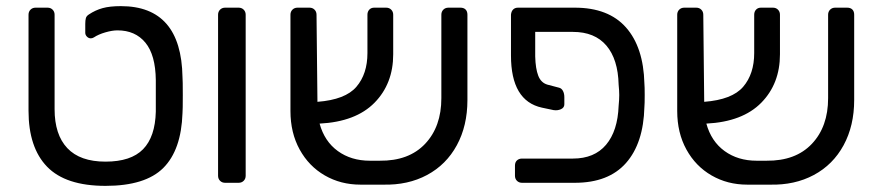

<svg xmlns="http://www.w3.org/2000/svg" viewBox="-20 -596 2869 626"><path d="M73 -235V-548Q73 -558 79.5 -564.5Q86 -571 96 -571H135Q145 -571 151.5 -564.5Q158 -558 158 -548V-240Q158 -157 199.5 -113Q241 -69 324 -69Q407 -69 446.5 -109.5Q486 -150 488 -232V-263V-335Q487 -417 454 -457Q421 -497 363 -497Q346 -497 323.5 -490.5Q301 -484 286 -474Q281 -471 276 -471Q269 -471 263.5 -476.5Q258 -482 258 -489V-518Q258 -530 260 -537Q262 -544 270 -549Q291 -563 314.5 -569.5Q338 -576 374 -576Q571 -576 575 -345Q576 -335 576 -286Q576 -237 575 -227Q571 -107 512.5 -48.5Q454 10 324 10Q194 10 133.5 -52.5Q73 -115 73 -235Z M691 -23V-548Q691 -558 697.5 -564.5Q704 -571 714 -571H758Q768 -571 774.5 -564.5Q781 -558 781 -548V-23Q781 -13 774.5 -6.5Q768 0 758 0H714Q704 0 697.5 -6.5Q691 -13 691 -23Z M1504 -548V-270Q1504 -186 1469.5 -122.5Q1435 -59 1372.5 -25.5Q1310 8 1229 6H1155Q1091 6 1039 -24Q987 -54 957 -108.5Q927 -163 927 -234V-548Q927 -558 933.5 -564.5Q940 -571 950 -571H989Q999 -571 1005.5 -564.5Q1012 -558 1012 -548L1015 -264Q1106 -271 1142 -313Q1178 -355 1178 -423V-548Q1178 -558 1184 -564.5Q1190 -571 1200 -571H1239Q1249 -571 1255.5 -564.5Q1262 -558 1262 -548V-419Q1262 -323 1201 -261Q1140 -199 1022 -193Q1038 -135 1081.5 -103.5Q1125 -72 1186 -72H1218Q1313 -71 1366 -127Q1419 -183 1419 -276V-548Q1419 -558 1425.5 -564.5Q1432 -571 1442 -571H1481Q1492 -571 1498 -565Q1504 -559 1504 -548Z M1725 -412Q1726 -372 1735 -349Q1744 -326 1765 -320L1803 -310Q1811 -308 1815.5 -299.5Q1820 -291 1820 -279V-256Q1820 -245 1809 -240Q1798 -235 1785 -237L1747 -245Q1646 -267 1646 -415V-548Q1647 -559 1653 -565Q1659 -571 1669 -571H1854Q1964 -571 2021 -506.5Q2078 -442 2081 -324Q2082 -314 2082 -286Q2082 -257 2081 -247Q2078 -129 2021 -64.5Q1964 0 1854 0H1682Q1672 0 1665.5 -6.5Q1659 -13 1659 -23V-56Q1659 -67 1665.5 -73Q1672 -79 1682 -79H1848Q1918 -79 1956 -124Q1994 -169 1997 -251Q1999 -271 1999 -286Q1999 -300 1997 -320Q1995 -403 1957 -447.5Q1919 -492 1848 -492H1725Z M2765 -548V-270Q2765 -186 2730.5 -122.5Q2696 -59 2633.5 -25.5Q2571 8 2490 6H2416Q2352 6 2300 -24Q2248 -54 2218 -108.5Q2188 -163 2188 -234V-548Q2188 -558 2194.5 -564.5Q2201 -571 2211 -571H2250Q2260 -571 2266.5 -564.5Q2273 -558 2273 -548L2276 -264Q2367 -271 2403 -313Q2439 -355 2439 -423V-548Q2439 -558 2445 -564.5Q2451 -571 2461 -571H2500Q2510 -571 2516.5 -564.5Q2523 -558 2523 -548V-419Q2523 -323 2462 -261Q2401 -199 2283 -193Q2299 -135 2342.5 -103.5Q2386 -72 2447 -72H2479Q2574 -71 2627 -127Q2680 -183 2680 -276V-548Q2680 -558 2686.5 -564.5Q2693 -571 2703 -571H2742Q2753 -571 2759 -565Q2765 -559 2765 -548Z"/></svg>

Font: Rubik
Style: Regular
Weight: 400
Designer: Hubert & Fischer
Foundry: Hubert & Fischer
Version: Version 1.100